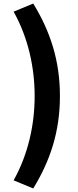

<svg xmlns="http://www.w3.org/2000/svg" viewBox="-20 -861 440 1086"><path d="M168 205C264 48 319 -116 319 -318C319 -519 264 -684 168 -841L57 -795C140 -647 176 -478 176 -318C176 -157 140 11 57 159Z"/></svg>

Font: Noto Sans CJK HK Black
Style: Regular
Weight: 900
Designer: Ryoko NISHIZUKA 西塚涼子 (kana, bopomofo & ideographs); Paul D. Hunt (Latin, Greek & Cyrillic); Sandoll Communications 산돌커뮤니
Foundry: Adobe
Version: Version 2.004;hotconv 1.0.118;makeotfexe 2.5.65603